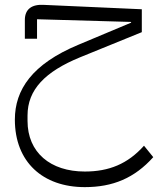

<svg xmlns="http://www.w3.org/2000/svg" viewBox="-20 -464 649 788"><path d="M328 304C443 304 532 267 609 181L571 134C504 209 427 240 328 240C187 240 93 162 93 32V10C93 -96 165 -170 309 -229L562 -332V-426L160 -444C110 -447 82 -426 82 -382V-305H132V-385L518 -374V-371L301 -280C112 -201 41 -96 41 27C41 201 156 304 328 304Z"/></svg>

Font: IBM Plex Arabic Light
Style: Regular
Weight: 300
Designer: Mike Abbink, Paul van der Laan, Pieter van Rosmalen, Wael Morcos, Khajak Apelian
Foundry: Bold Monday
Version: Version 1.0